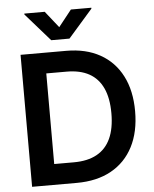

<svg xmlns="http://www.w3.org/2000/svg" viewBox="-62 -1002 847 1054"><g transform="rotate(-5 362.0 -475.5)"><path d="M318.2 0H71.7V-727.3H323.2Q431.5 -727.3 509.4 -683.8Q587.4 -640.3 629.3 -558.9Q671.2 -477.6 671.2 -364.3Q671.2 -250.7 629.1 -169Q587 -87.4 508 -43.7Q429 0 318.2 0ZM203.5 -114H311.8Q387.8 -114 438.6 -141.9Q489.3 -169.7 514.9 -225.3Q540.5 -280.9 540.5 -364.3Q540.5 -447.8 514.9 -503Q489.3 -558.2 439.5 -585.8Q389.6 -613.3 315.7 -613.3H203.5ZM224.4 -951 296.5 -860.1 368.6 -951H481.2V-946L346.9 -792.6H246.4L111.9 -946V-951Z"/></g></svg>

Font: InterMG SemiBold
Style: Regular
Weight: 600
Designer: Rasmus Andersson
Foundry: rsms
Version: Version 3.019;December 26, 2023;FontCreator 15.0.0.2955 64-b